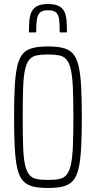

<svg xmlns="http://www.w3.org/2000/svg" viewBox="-20 -927 477 955"><path d="M218 8Q174 8 143.5 0.5Q113 -7 94.5 -27.5Q76 -48 66.5 -87.5Q57 -127 53.5 -189.5Q50 -252 50 -344Q50 -436 53.5 -498.5Q57 -561 66.5 -600.5Q76 -640 94.5 -660.5Q113 -681 143.5 -688.5Q174 -696 218 -696Q263 -696 293.5 -688.5Q324 -681 342.5 -660.5Q361 -640 370.5 -600.5Q380 -561 383.5 -498.5Q387 -436 387 -344Q387 -252 383.5 -189.5Q380 -127 370.5 -87.5Q361 -48 342.5 -27.5Q324 -7 293.5 0.5Q263 8 218 8ZM218 -32Q252 -32 274.5 -36.5Q297 -41 311 -57.5Q325 -74 332.5 -107.5Q340 -141 342.5 -198.5Q345 -256 345 -344Q345 -432 342.5 -489.5Q340 -547 332.5 -580.5Q325 -614 311 -630.5Q297 -647 274.5 -651.5Q252 -656 218 -656Q185 -656 162.5 -651.5Q140 -647 126 -630.5Q112 -614 104.5 -580.5Q97 -547 95 -489.5Q93 -432 93 -344Q93 -256 95 -198.5Q97 -141 104.5 -107.5Q112 -74 126 -57.5Q140 -41 162.5 -36.5Q185 -32 218 -32ZM219 -907Q254 -907 273.5 -896.5Q293 -886 301 -867.5Q309 -849 311 -823.5Q313 -798 313 -766H277Q277 -803 274.5 -827.5Q272 -852 260 -864Q248 -876 219 -876Q191 -876 178.5 -864Q166 -852 163 -828Q160 -804 160 -766H124Q124 -797 126 -823Q128 -849 136.5 -867.5Q145 -886 164.5 -896.5Q184 -907 219 -907Z"/></svg>

Font: Saira ExtraCondensed ExtraLight
Style: Regular
Weight: 250
Width: 2
Designer: Hector Gatti with collaboration of the Omnibus-Type team
Foundry: Omnibus-Type
Version: Version 1.101